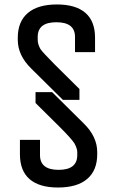

<svg xmlns="http://www.w3.org/2000/svg" viewBox="-20 -775 518 865"><path d="M241.2 69.8Q157.2 69.8 113.5 32.2Q69.8 -5.4 69.8 -80.1V-145H160.2V-76.2Q160.2 -9.8 244.1 -9.8Q328.1 -9.8 328.1 -76.2V-89.8Q328.1 -106 314.9 -129.9Q300.3 -151.9 250 -202.1L140.1 -311V-359.9H214.8L356.9 -219.2Q418 -159.7 418 -89.8V-80.1Q418 -7.3 372.8 31.2Q327.6 69.8 241.2 69.8ZM408.2 -540H317.9V-608.9Q317.9 -674.8 233.9 -674.8Q149.9 -674.8 149.9 -608.9V-595.2Q149.9 -576.2 162.1 -554.2Q172.9 -538.1 228 -482.9L337.9 -374V-325.2H263.2L121.1 -465.8Q60.1 -525.4 60.1 -595.2V-605Q60.1 -677.7 105.2 -716.3Q150.4 -754.9 236.8 -754.9Q320.8 -754.9 364.5 -717.3Q408.2 -679.7 408.2 -605Z"/></svg>

Font: Unica One
Style: Bold
Weight: 400
Designer: Eduardo Rodriguez Tunni
Foundry: Eduardo Rodriguez Tunni
Version: Version 1.001